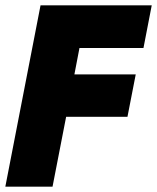

<svg xmlns="http://www.w3.org/2000/svg" viewBox="-31 -700 589 720"><path d="M121 -680H538L507 -520H267L248 -421H478L447 -262H217L166 0H-11Z"/></svg>

Font: Teachers ExtraBold
Style: Italic
Weight: 800
Designer: Alfredo Marco Pradil & Chank Diesel
Version: Version 0.009